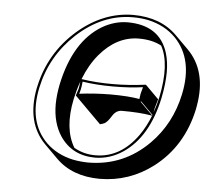

<svg xmlns="http://www.w3.org/2000/svg" viewBox="-52 -714 918 837"><g transform="rotate(5 407.5 -295.5)"><path d="M281.2 -284.2 278.8 -286.1Q279.3 -287.6 288.6 -316.9Q291 -328.1 293 -348.6Q279.8 -311.5 271 -270.5Q243.7 -139.6 292.5 -58.6Q334.5 -34.2 386.2 -34.2Q495.6 -34.2 570.8 -139.2Q598.6 -178.7 617.7 -227.5Q616.2 -227.5 612.8 -228.5Q563 -237.3 484.9 -237.3Q459.5 -237.3 443.4 -210.9Q426.8 -183.6 414.1 -177.2Q404.8 -172.9 394.5 -170.9L337.9 -227.5ZM532.2 -557.6Q435.1 -557.6 360.8 -469.7Q322.3 -423.8 297.4 -359.9Q363.3 -349.6 436.5 -350.1Q504.4 -350.1 578.6 -359.9L581.1 -357.9L637.7 -301.3Q637.7 -300.3 626 -260.3Q624 -252 623 -242.7Q634.3 -274.9 642.1 -310.1Q672.9 -458 630.4 -535.6Q589.8 -557.6 532.2 -557.6ZM805.7 -272.5Q770.5 -107.9 647 -13.2Q543 65.9 413.6 66.4Q293.5 65.9 222.2 -4.9L165.5 -61.5Q76.7 -150.4 106.4 -303.7Q107.4 -307.6 107.9 -310.1Q140.1 -460.4 255.9 -561.5Q367.7 -657.7 498 -658.2Q618.7 -657.7 689.9 -586.4L746.6 -529.8Q835 -441.4 808.6 -289.1Q807.1 -280.3 805.7 -272.5ZM619.1 -231.4 565.4 -285.2 562.5 -284.2 618.2 -228.5Q618.7 -231 619.1 -231.4ZM739.3 -331.1Q772.5 -486.3 686.5 -576.2Q638.2 -625.5 564 -641.6Q531.7 -647.9 498 -647.9Q364.3 -647.9 252.4 -544.9Q147.5 -446.8 117.7 -308.1Q85 -155.3 172.9 -67.9Q220.2 -22 291 -6.8Q322.8 -0.5 356.9 0Q511.7 0 622.6 -111.3Q711.4 -200.7 739.3 -331.1ZM475.6 -624Q617.2 -624 653.8 -504.9Q665 -467.3 665 -421.9Q664.6 -370.1 651.9 -308.1Q615.2 -134.8 506.8 -62Q450.2 -24.4 386.2 -23.9Q285.6 -23.9 232.4 -102.5Q194.8 -159.2 194.8 -241.2Q195.3 -283.2 204.6 -329.1Q245.1 -520.5 366.2 -592.8Q419.4 -623.5 475.6 -624ZM293 -295.4Q359.4 -303.7 428.2 -304.2Q508.3 -304.2 556.2 -295.4Q557.6 -309.6 559.6 -319.3Q562 -330.6 567.4 -348.1Q510.3 -339.8 436.5 -339.8Q364.3 -339.8 303.2 -349.1Q300.8 -326.7 298.3 -314.9Q296.4 -305.7 293 -295.4Z"/></g></svg>

Font: Linux Biolinum Shadow O
Style: Italic
Weight: 400
Italic angle: -12°
Designer: Philipp H. Poll
Foundry: Philipp H. Poll
Version: Version 0.6.2